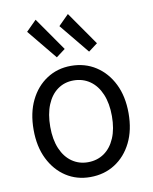

<svg xmlns="http://www.w3.org/2000/svg" viewBox="-87 -843 735 920"><g transform="rotate(-10 280.0 -383.0)"><path d="M278 11Q212 11 160.5 -22.5Q109 -56 79 -116.5Q49 -177 49 -259Q49 -341 78.5 -401.5Q108 -462 160 -496Q212 -530 278 -530Q346 -530 398.5 -496Q451 -462 481 -401.5Q511 -341 511 -259Q511 -177 481 -116.5Q451 -56 398.5 -22.5Q346 11 278 11ZM279 -61Q324 -61 358 -84.5Q392 -108 411 -152.5Q430 -197 430 -259Q430 -321 411 -366Q392 -411 357.5 -435Q323 -459 278 -459Q234 -459 200.5 -435Q167 -411 148.5 -366Q130 -321 130 -259Q130 -197 149 -152.5Q168 -108 202 -84.5Q236 -61 279 -61ZM219 -582 100 -727 150 -777 263 -615ZM376 -582 257 -727 307 -777 420 -615Z"/></g></svg>

Font: Ubuntu Sans Mono
Style: Regular
Weight: 400
Monospace: yes
Designer: Dalton Maag Ltd
Foundry: Dalton Maag Ltd
Version: Version 1.006